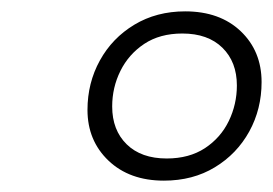

<svg xmlns="http://www.w3.org/2000/svg" viewBox="-20 -709 480 338"><path d="M306 -689Q367 -689 403.8 -654Q440.5 -619 440.5 -564.5Q440.5 -517 418.8 -477.5Q397 -438 358.2 -414.5Q319.5 -391 268.5 -391Q208 -391 171 -426.2Q134 -461.5 134 -515.5Q134 -563 155.8 -602.5Q177.5 -642 216.5 -665.5Q255.5 -689 306 -689ZM273.5 -430Q313 -430 340.8 -448.2Q368.5 -466.5 382.8 -496Q397 -525.5 397 -558.5Q397 -600 371.5 -625Q346 -650 301 -650Q261.5 -650 234 -631.8Q206.5 -613.5 192 -584.2Q177.5 -555 177.5 -521.5Q177.5 -480 203 -455Q228.5 -430 273.5 -430Z"/></svg>

Font: Newsreader 14pt
Style: Italic
Weight: 400
Italic angle: -17°
Designer: Hugues Gentile
Foundry: Production Type
Version: Version 1.003